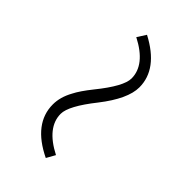

<svg xmlns="http://www.w3.org/2000/svg" viewBox="1 -623 519 519"><g transform="rotate(-45 260.5 -363.5)"><path d="M252 -347Q189 -397 159 -397Q107 -397 71 -327L46 -341Q89 -430 162 -430Q190 -430 219 -414Q239 -404 269 -380Q332 -329 362 -329Q414 -329 450 -399L475 -383Q430 -297 360 -297Q316 -297 252 -347Z"/></g></svg>

Font: Noto Sans CJK TC Thin
Style: Regular
Weight: 250
Designer: Ryoko NISHIZUKA ???? (kana & ideographs); Paul D. Hunt (Latin, Greek & Cyrillic); Wenlong ZHANG ??? (bopomofo); Sandoll 
Foundry: Adobe Systems Incorporated
Version: Version 1.004 January 19, 2016